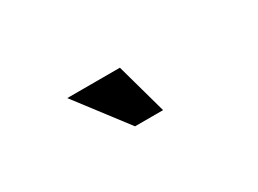

<svg xmlns="http://www.w3.org/2000/svg" viewBox="-24 -878 638 474"><g transform="rotate(-30 295.0 -641.0)"><path d="M310 -713 350 -569H270L160 -713Z"/></g></svg>

Font: Urbanist
Style: Regular
Weight: 400
Designer: Corey Hu
Foundry: Corey Hu
Version: Version 1.2; befe77262ef67d88f1d94aa3d2e49ef1327b4483